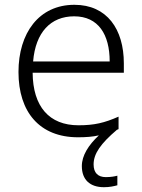

<svg xmlns="http://www.w3.org/2000/svg" viewBox="-20 -562 592 800"><path d="M370 123C370 78 400 36 467 -21C470 -22 472 -23 474 -24V-76C415 -50 373 -40 307 -40C185 -40 117 -118 116 -259H496V-298C496 -440 426 -542 290 -542C142 -542 57 -424 57 -262C57 -95 145 10 305 10C337 10 366 8 392 2C349 42 321 86 321 130C321 187 355 218 413 218C437 218 454 214 469 210V170C458 173 442 176 421 176C388 176 370 158 370 123ZM289 -494C390 -494 437 -418 437 -306H118C128 -427 191 -494 289 -494Z"/></svg>

Font: Noto Sans Gujarati Light
Style: Regular
Weight: 300
Designer: Jelle Bosma - Monotype Design Team, Universal Thirst
Foundry: Monotype Imaging Inc.
Version: Version 2.106